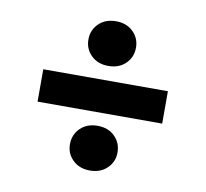

<svg xmlns="http://www.w3.org/2000/svg" viewBox="-64 -621 707 660"><g transform="rotate(10 289.5 -291.5)"><path d="M72 -233V-346H507V-233ZM290 -31Q253 -31 230 -53.5Q207 -76 207 -108Q207 -142 230 -164.5Q253 -187 290 -187Q327 -187 350 -164.5Q373 -142 373 -108Q373 -76 350 -53.5Q327 -31 290 -31ZM290 -396Q253 -396 230 -418.5Q207 -441 207 -474Q207 -507 230 -529.5Q253 -552 290 -552Q327 -552 350 -529.5Q373 -507 373 -474Q373 -441 350 -418.5Q327 -396 290 -396Z"/></g></svg>

Font: DM Sans 12pt
Style: Bold
Weight: 700
Version: Version 4.004;gftools[0.9.30]